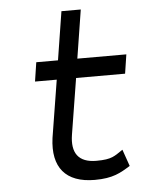

<svg xmlns="http://www.w3.org/2000/svg" viewBox="-49 -672 537 722"><g transform="rotate(-5 219.5 -310.5)"><path d="M88 -377H170L135 -160C120 -50 170 11 280 11C349 11 378 -7 415 -30L393 -93C361 -72 352 -60 292 -60C224 -60 198 -98 209 -166L243 -377H428L439 -449H254L283 -632H210L181 -449H99Z"/></g></svg>

Font: Charger Sport
Style: Obl
Weight: 400
Designer: Jasper
Foundry: Cannot Into Space Fonts
Version: Version 1.1